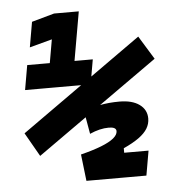

<svg xmlns="http://www.w3.org/2000/svg" viewBox="-51 -739 696 786"><g transform="rotate(-5 297.0 -346.0)"><path d="M92.8 -117.7 37.1 -215.3 535.2 -569.3 594.2 -473.1ZM147.5 -391.6 200.2 -693.4H301.8L249 -391.6ZM54.7 -391.6 72.3 -492.7H169.4L151.9 -391.6ZM244.1 -391.6 261.7 -492.7H341.8L324.2 -391.6ZM89.4 -564 107.4 -667.5 200.2 -693.4 182.1 -588.9ZM272.5 0.5 259.8 -108.9Q310.5 -121.6 344.7 -135Q378.9 -148.4 396 -162.6Q413.1 -176.8 413.1 -191.4Q413.1 -208.5 382.3 -208.5Q345.7 -208.5 304.2 -189.9L288.1 -281.7Q315.4 -295.9 353.5 -303.5Q391.6 -311 435.1 -311Q487.3 -311 517.1 -289.6Q546.9 -268.1 546.9 -231.9Q546.9 -210 535.4 -190.9Q523.9 -171.9 499.5 -154.3Q475.1 -136.7 436.5 -119.1V0.5ZM285.2 0.5 271 -100.6H536.6L519 0.5Z"/></g></svg>

Font: Cascadia Mono NF
Style: Italic
Weight: 400
Italic angle: -10°
Monospace: yes
Designer: Aaron Bell
Foundry: Saja Typeworks
Version: Version 2404.023